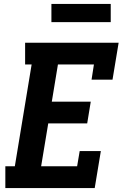

<svg xmlns="http://www.w3.org/2000/svg" viewBox="-20 -951 640 971"><path d="M7 0V-110H55L140 -625H107V-735H580L549 -548H443L455 -625H273L242 -437H439L421 -327H224L188 -110H370L383 -187H490L459 0ZM540 -839H240V-931H540Z"/></svg>

Font: Iosevka Curly Slab XBdEx
Style: Italic
Weight: 800
Width: 7
Italic angle: -9°
Monospace: yes
Designer: Belleve Invis
Foundry: Belleve Invis
Version: Version 11.1.0; ttfautohint (v1.8.3)